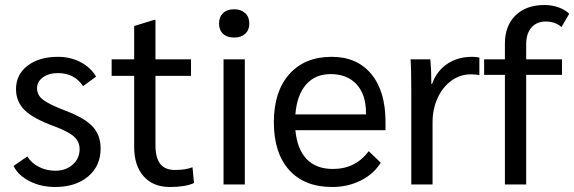

<svg xmlns="http://www.w3.org/2000/svg" viewBox="-20 -737 2294 767"><path d="M34 -74 89 -112Q106 -85 136 -70Q166 -55 201 -55Q243 -55 270.5 -79.5Q298 -104 298 -141Q298 -171 276 -191Q254 -211 198 -232Q113 -263 78.5 -297Q44 -331 44 -381Q44 -439 90 -474.5Q136 -510 212 -510Q261 -510 301.5 -489Q342 -468 364 -431L312 -393Q277 -445 212 -445Q175 -445 151.5 -428Q128 -411 128 -384Q128 -357 152 -338.5Q176 -320 241 -295Q318 -266 350 -231.5Q382 -197 382 -144Q382 -74 332 -32Q282 10 200 10Q144 10 98.5 -13Q53 -36 34 -74Z M516 -150V-434H426V-500H516V-633L597 -658H601V-500H743V-434H601V-158Q601 -107 620 -82.5Q639 -58 679 -58Q722 -58 749 -69L755 -6Q722 10 658 10Q592 10 554 -32.5Q516 -75 516 -150Z M855 -643Q855 -669 871 -684.5Q887 -700 915 -700Q943 -700 959.5 -684.5Q976 -669 976 -643Q976 -617 959.5 -602Q943 -587 915 -587Q887 -587 871 -602Q855 -617 855 -643ZM873 -500H958V0H873Z M1520 -217H1160Q1167 -141 1205 -101.5Q1243 -62 1310 -62Q1400 -62 1453 -133L1501 -87Q1472 -41 1420.5 -15.5Q1369 10 1307 10Q1196 10 1135 -58Q1074 -126 1074 -249Q1074 -371 1135.5 -440.5Q1197 -510 1305 -510Q1406 -510 1463 -441.5Q1520 -373 1520 -250ZM1442 -287Q1442 -359 1404.5 -400Q1367 -441 1301 -441Q1239 -441 1202.5 -399Q1166 -357 1160 -280H1442Z M1623 -378Q1623 -463 1620 -500H1699Q1703 -460 1703 -412V-402H1706Q1725 -454 1767 -482Q1809 -510 1866 -510Q1882 -510 1895 -507V-437Q1882 -440 1860 -440Q1818 -440 1783 -414.5Q1748 -389 1728 -345Q1708 -301 1708 -249V0H1623Z M1997 -438H1914V-500H1997V-563Q1997 -634 2039.5 -675.5Q2082 -717 2155 -717Q2185 -717 2211.5 -707.5Q2238 -698 2254 -682L2223 -629Q2198 -651 2160 -651Q2124 -651 2103 -627Q2082 -603 2082 -561V-500H2225V-438H2082V0H1997Z"/></svg>

Font: Sarabun
Style: Regular
Weight: 400
Designer: Suppakit Chalermlarp | Katatrad Co.,Ltd.
Foundry: Cadson Demak Co.,Ltd.
Version: Version 1.000; ttfautohint (v1.6)